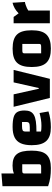

<svg xmlns="http://www.w3.org/2000/svg" viewBox="944 -1652 722 2650"><g transform="rotate(-90 1305.0 -327.0)"><path d="M345 -515Q400 -515 439.5 -500.5Q479 -486 504 -454Q529 -422 540 -372Q551 -322 551 -250Q551 -179 538 -128.5Q525 -78 496 -46.5Q467 -15 420.5 -0.5Q374 14 310 14Q262 14 228 -0.5Q194 -15 173 -46.5Q152 -78 142.5 -128.5Q133 -179 133 -250Q133 -322 144.5 -372.5Q156 -423 181 -454.5Q206 -486 247 -500.5Q288 -515 345 -515ZM363 -381H276Q253 -381 244.5 -375.5Q236 -370 236 -354V-120H322Q346 -120 354.5 -125.5Q363 -131 363 -146ZM60 -654 236 -668V-127V-85L310 14Q236 14 178.5 5.5Q121 -3 60 -24Z M874 14Q809 14 762 -1Q715 -16 685 -48Q655 -80 640.5 -130Q626 -180 626 -250Q626 -344 652.5 -402Q679 -460 734.5 -487Q790 -514 878 -514Q966 -514 1015 -499Q1064 -484 1084.5 -448Q1105 -412 1105 -349Q1105 -302 1090.5 -270.5Q1076 -239 1043 -220Q1010 -201 954 -193Q898 -185 815 -185H785V-277H874Q915 -277 930.5 -286.5Q946 -296 946 -323V-384H887Q846 -384 830.5 -375Q815 -366 815 -341V-122Q840 -116 894 -116Q936 -116 979 -122.5Q1022 -129 1070 -142L1092 -19Q1043 -3 988 5.5Q933 14 874 14Z M1156 -500H1328L1405 -153H1415L1493 -500H1665L1542 0H1278Z M1959 14Q1891 14 1843 -1Q1795 -16 1764.5 -47.5Q1734 -79 1719.5 -129.5Q1705 -180 1705 -250Q1705 -321 1719.5 -371.5Q1734 -422 1764.5 -453.5Q1795 -485 1843 -499.5Q1891 -514 1959 -514Q2027 -514 2075 -499.5Q2123 -485 2153.5 -453.5Q2184 -422 2198 -371.5Q2212 -321 2212 -250Q2212 -180 2198 -129.5Q2184 -79 2153.5 -47.5Q2123 -16 2075 -1Q2027 14 1959 14ZM1894 -120H1983Q2007 -120 2015.5 -125.5Q2024 -131 2024 -147V-380H1935Q1911 -380 1902.5 -374.5Q1894 -369 1894 -353Z M2396 -500 2446 -431Q2479 -464 2515 -484.5Q2551 -505 2592 -515L2603 -344Q2586 -342 2562.5 -334Q2539 -326 2518 -316.5Q2497 -307 2485 -298V0H2309V-500Z"/></g></svg>

Font: Changa ExtraLight
Style: Bold
Weight: 700
Version: Version 3.002; ttfautohint (v1.8.2)